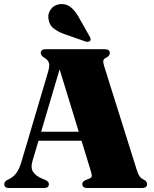

<svg xmlns="http://www.w3.org/2000/svg" viewBox="-20 -948 774 968"><path d="M226.5 -20Q226.5 0 201.5 0H26.5Q1.5 0 1.5 -20Q1.5 -32 16.5 -40.5L26.5 -45.5Q45.5 -54.5 61 -73.8Q76.5 -93 88.5 -133.5L222.5 -586Q231 -615.5 226.8 -630.2Q222.5 -645 206.5 -655Q185.5 -667 185.5 -680Q185.5 -700 211 -700H507.5Q533.5 -700 533.5 -680Q533.5 -665 513 -656Q503.5 -651.5 501.2 -643Q499 -634.5 505 -615L668.5 -94.5Q675.5 -71.5 683 -60.2Q690.5 -49 702 -44Q721.5 -34.5 721.5 -20Q721.5 0 695.5 0H421Q395 0 395 -20Q395 -33 412.5 -40.5L429 -47Q442.5 -52 442.8 -60.8Q443 -69.5 437 -88.5L391 -238.5H174L144.5 -139Q133 -101.5 147.5 -80.5Q162 -59.5 198 -45L210 -40Q226.5 -32 226.5 -20ZM187.5 -284H377L280.5 -598.5ZM374 -866.5 432 -764Q440.5 -750 434.5 -742.5Q430.5 -737.5 423.5 -737.2Q416.5 -737 410.5 -739L305 -776Q272 -787.5 249.5 -805.5Q227 -823.5 224 -856.5Q220.5 -879 236.2 -901.2Q252 -923.5 282 -927Q310.5 -930.5 333.2 -914Q356 -897.5 374 -866.5Z"/></svg>

Font: Fraunces 72pt Black
Style: Regular
Weight: 900
Version: Version 1.000;[0bf87f6ff]